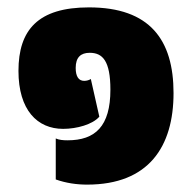

<svg xmlns="http://www.w3.org/2000/svg" viewBox="-20 -485 524 520"><path d="M216 15C383 15 450 -88 450 -233C450 -377 386 -465 221 -465C83 -465 30 -404 30 -293C30 -187 81 -136 151 -136C188 -136 231 -148 249 -169L226 -271C221 -268 215 -266 208 -266C193 -266 185 -278 185 -301C185 -330 199 -342 223 -342C258 -342 279 -320 279 -242C279 -143 238 -105 163 -105C151 -105 140 -106 131 -110V1C159 11 188 15 216 15Z"/></svg>

Font: Noto Sans Thai UI SemCond Blk
Style: Regular
Weight: 900
Width: 4
Designer: Monotype Design Team
Foundry: Monotype Imaging Inc.
Version: Version 2.000